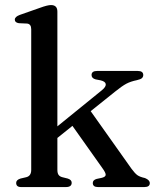

<svg xmlns="http://www.w3.org/2000/svg" viewBox="-20 -758 638 778"><path d="M65.5 0Q45.5 0 45.5 -17Q45.5 -29 63 -34.5L86.5 -40Q106.5 -45 106.5 -69.5V-639.5Q106.5 -660.5 90 -662.5L56.5 -664Q40 -666.5 40 -678.5Q40 -690 60 -697.5L142.5 -726.5Q172.5 -737.5 186.5 -737.5Q212.5 -737.5 212.5 -711V-246L393 -392.5Q410 -406.5 408.5 -417.2Q407 -428 387.5 -432.5L367 -436.5Q351 -441 351 -454Q351 -470.5 373.5 -470.5H538Q560.5 -470.5 560.5 -454Q560.5 -446.5 555.2 -441.5Q550 -436.5 534 -433Q509.5 -428 492 -418.8Q474.5 -409.5 446 -386.5L347.5 -307.5L513 -74Q527 -55 537 -48Q547 -41 567.5 -36.5Q587 -28.5 587 -16Q587 0 565 0H377Q356 0 356 -16.5Q356 -28.5 371.5 -33L390.5 -37Q407 -40.5 408.2 -48.8Q409.5 -57 394 -78L273.5 -248L212.5 -199V-70Q212.5 -56 217.5 -49.2Q222.5 -42.5 232.5 -40L254.5 -34.5Q270.5 -29.5 270.5 -17.5Q270.5 0 247 0Z"/></svg>

Font: Fraunces 9pt S000
Style: Regular
Weight: 400
Version: Version 1.000; ttfautohint (v1.8.3)